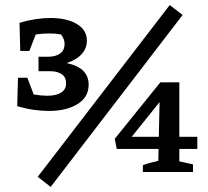

<svg xmlns="http://www.w3.org/2000/svg" viewBox="-20 -679 820 758"><path d="M51 -372H88L113 -306Q144 -301 166 -301Q202 -301 221.5 -313.5Q241 -326 241 -350Q241 -374 224 -386Q207 -398 176 -398H132V-455H170Q199 -455 217 -467.5Q235 -480 235 -506Q235 -524 221 -543Q210 -545 198.5 -546Q187 -547 175 -547Q149 -547 121 -543L96 -478H60L57 -589Q121 -608 180 -608Q243 -608 283 -584.5Q323 -561 323 -518Q323 -488 302 -465Q281 -442 243 -430Q330 -412 330 -345Q330 -295 286 -268Q242 -241 173 -241Q144 -241 112.5 -245.5Q81 -250 48 -260ZM180 59 129 19 650 -659 701 -620ZM544 0V-27Q560 -33 574.5 -36.5Q589 -40 605 -44L606 -91H441L433 -131L613 -354H688V-139H759V-91H688V-42L742 -30V0ZM500 -139H607L610 -276Z"/></svg>

Font: Piazzolla SC SemiBold
Style: Regular
Weight: 600
Designer: Juan Pablo del Peral
Foundry: Huerta Tipografica
Version: Version 1.330